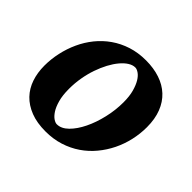

<svg xmlns="http://www.w3.org/2000/svg" viewBox="-128 -649 810 810"><g transform="rotate(45 276.5 -244.0)"><path d="M377.9 -307.1Q377.9 -343.8 370.6 -370.1Q363.3 -396.5 352.8 -413.6Q342.3 -430.7 330.3 -438.7Q318.4 -446.8 309.1 -446.8Q293.9 -446.8 278.1 -436.8Q262.2 -426.8 247.3 -408.9Q232.4 -391.1 219.2 -366.5Q206.1 -341.8 196 -312.7Q186 -283.7 180.4 -251.2Q174.8 -218.8 174.8 -185.1Q174.8 -146.5 182.4 -119.4Q189.9 -92.3 200.9 -75.4Q211.9 -58.6 223.6 -50.8Q235.4 -43 244.1 -43Q270.5 -43 294.7 -66.9Q318.8 -90.8 337.4 -128.9Q356 -167 366.9 -213.9Q377.9 -260.7 377.9 -307.1ZM522 -303.2Q522 -263.7 513.2 -225.1Q504.4 -186.5 487.3 -151.6Q470.2 -116.7 445.3 -86.7Q420.4 -56.6 388.2 -34.7Q356 -12.7 316.7 -0.2Q277.3 12.2 231.9 12.2Q180.7 12.2 143.1 -2.4Q105.5 -17.1 80.8 -42.7Q56.2 -68.4 44.2 -103.8Q32.2 -139.2 32.2 -181.2Q32.2 -220.2 40.8 -259Q49.3 -297.9 65.7 -333.5Q82 -369.1 106.4 -399.4Q130.9 -429.7 162.8 -452.1Q194.8 -474.6 234.1 -487.3Q273.4 -500 319.8 -500Q365.7 -500 403.1 -487.5Q440.4 -475.1 466.8 -450.4Q493.2 -425.8 507.6 -388.9Q522 -352.1 522 -303.2Z"/></g></svg>

Font: Charis SIL Am
Style: Bold Italic
Weight: 700
Italic angle: -11°
Foundry: SIL International
Version: Version 5.000